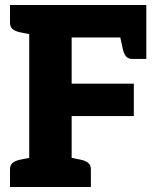

<svg xmlns="http://www.w3.org/2000/svg" viewBox="-20 -749 637 769"><path d="M97 0V-729H566V-599H267V-414H516V-284H267V0ZM457 -621 566 -599V-513H510Q493 -513 484.5 -523.5Q476 -534 472 -552ZM117 -729 103 -611 59 -620Q41 -624 30.5 -632.5Q20 -641 20 -658V-729ZM20 0V-71Q20 -88 30.5 -96.5Q41 -105 59 -109L103 -118L117 0ZM247 0 261 -118 305 -109Q323 -105 333.5 -96.5Q344 -88 344 -71V0Z"/></svg>

Font: Aleo Black
Style: Regular
Weight: 900
Designer: Alessio Laiso
Foundry: Alessio Laiso
Version: Version 2.001;gftools[0.9.29]